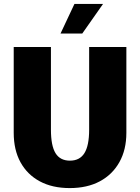

<svg xmlns="http://www.w3.org/2000/svg" viewBox="-20 -940 715 980"><path d="M240 -700V-278Q240 -196 263.5 -158Q287 -120 337 -120Q387 -120 411 -158.5Q435 -197 435 -278V-700H625V-262Q625 -176 589.5 -112.5Q554 -49 489.5 -14.5Q425 20 336 20Q247 20 183 -14.5Q119 -49 84.5 -112Q50 -175 50 -262V-700ZM360 -920H506L400 -769H289Z"/></svg>

Font: Moderustic ExtraBold
Style: Regular
Weight: 800
Designer: Tural Alisoy
Foundry: TAFT Foundry
Version: Version 2.120